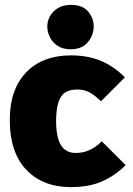

<svg xmlns="http://www.w3.org/2000/svg" viewBox="-20 -747 545 787"><path d="M495 -70Q453 -28 399.5 -4Q346 20 271 20Q155 20 87.5 -51.5Q20 -123 20 -255Q20 -380 87 -450Q154 -520 271 -520Q339 -520 392.5 -498Q446 -476 492 -430L394 -332Q368 -357 347 -368.5Q326 -380 296 -380Q247 -380 228.5 -348Q210 -316 210 -251Q210 -185 229.5 -152.5Q249 -120 292 -120Q321 -120 348 -132.5Q375 -145 397 -168ZM174 -637Q173 -658 184 -679Q195 -700 217 -713.5Q239 -727 271 -727Q318 -727 341 -700Q364 -673 364 -638Q364 -603 340 -574Q316 -545 270 -545Q238 -545 216.5 -559Q195 -573 184.5 -594.5Q174 -616 174 -637Z"/></svg>

Font: Moderustic ExtraBold
Style: Regular
Weight: 800
Designer: Tural Alisoy
Foundry: TAFT Foundry
Version: Version 2.120